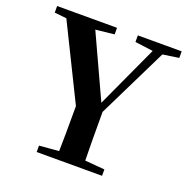

<svg xmlns="http://www.w3.org/2000/svg" viewBox="-131 -865 964 988"><g transform="rotate(20 350.5 -371.0)"><path d="M174 0V-35L281 -44Q283 -116 283 -291L82 -699L16 -706V-742H344V-706L242 -695L400 -352L557 -693L458 -706V-742H698V-706L610 -693L422 -310Q422 -120 424 -44L532 -35V0Z"/></g></svg>

Font: GenRyuMin TW B
Style: Regular
Weight: 700
Version: Version 1.501;PS 1;hotconv 16.6.51;makeotf.lib2.5.65220